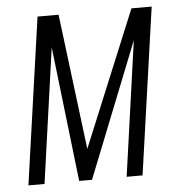

<svg xmlns="http://www.w3.org/2000/svg" viewBox="-46 -635 624 678"><g transform="rotate(-5 265.5 -295.5)"><path d="M27.7 0 111.7 -591H186.3L246.1 -110.3L444.6 -591H516.3L432.3 0H375.9L443.2 -478.2L253.1 0H207.6L152.1 -478.2L84.8 0Z"/></g></svg>

Font: Alumni Sans SC Thin
Style: Italic
Weight: 100
Italic angle: -8°
Designer: Robert E. Leuschke
Foundry: Robert E. Leuschke
Version: Version 1.016